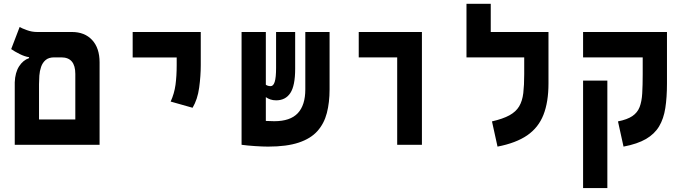

<svg xmlns="http://www.w3.org/2000/svg" viewBox="-20 -752 3556 997"><path d="M56.6 0V-324.7Q58.6 -375.5 79.1 -407.5Q99.6 -439.5 130.9 -450.2V-455.1Q109.4 -458 82.3 -471.4Q55.2 -484.9 38.1 -497.1L82 -611.8Q93.3 -605 119.4 -595.5Q145.5 -585.9 172.4 -585.9H353Q419.9 -585.9 458.5 -544.2Q497.1 -502.4 497.1 -428.2V0ZM261.7 -454.1Q232.9 -454.1 216.8 -440.2Q200.7 -426.3 193.4 -404.8Q186 -383.3 184.3 -359.4Q182.6 -335.4 182.6 -315.4V-131.8H371.1V-368.2Q371.1 -454.1 298.3 -454.1Z M980 -192.4 866.2 -224.6Q885.3 -266.6 891.4 -312Q897.5 -357.4 897.5 -414.1V-453.6H668.9V-585.9H1022.5V-414.1Q1022.5 -357.4 1014.2 -296.6Q1005.9 -235.8 980 -192.4Z M1372.1 9.3Q1344.7 9.3 1304.4 6.6Q1264.2 3.9 1235.4 0V-0.5H1234.4V-585.9H1360.4V-312Q1370.6 -304.7 1385.3 -304.7Q1399.4 -304.7 1406.5 -326.9Q1413.6 -349.1 1413.6 -399.4V-585.9H1512.7V-395Q1512.7 -306.6 1487.5 -268.8Q1462.4 -231 1414.1 -231Q1397.5 -231 1384 -235.6Q1370.6 -240.2 1360.4 -247.6V-124Q1391.1 -122.6 1404.3 -122.6Q1487.3 -122.6 1526.4 -164.3Q1565.4 -206.1 1565.4 -287.6V-585.9H1691.4V-287.6Q1691.4 -219.7 1677.2 -165Q1663.1 -110.4 1628.2 -71.3Q1593.3 -32.2 1531 -11.5Q1468.8 9.3 1372.1 9.3Z M2042.5 0V-454.1H1842.8V-585.9H2170.9V0Z M2828.1 -585.9V-318.4Q2828.1 -222.2 2802 -155.8Q2775.9 -89.4 2717.8 -49.3Q2659.7 -9.3 2563.5 9.3L2534.7 -121.6Q2591.8 -134.8 2625.5 -153.3Q2659.2 -171.9 2675.8 -199.7Q2692.4 -227.5 2697.3 -268.6Q2702.1 -309.6 2702.1 -367.2V-454.1H2402.3V-732.4H2528.3V-585.9Z M3443.4 -585.9V-318.4Q3443.4 -246.1 3434.8 -190.9Q3426.3 -135.7 3402.6 -95.9Q3378.9 -56.2 3334.5 -30.3Q3290 -4.4 3217.8 9.3L3189 -121.6Q3237.3 -131.3 3263.7 -149.2Q3290 -167 3301.3 -196Q3312.5 -225.1 3314.9 -267.3Q3317.4 -309.6 3317.4 -367.2V-454.1H3007.8V-585.9ZM3133.8 224.6H3007.8V-333.5H3133.8Z"/></svg>

Font: Cascadia Code PL
Style: Bold
Weight: 700
Monospace: yes
Designer: Aaron Bell
Foundry: Saja Typeworks
Version: Version 2404.023; ttfautohint (v1.8.4)